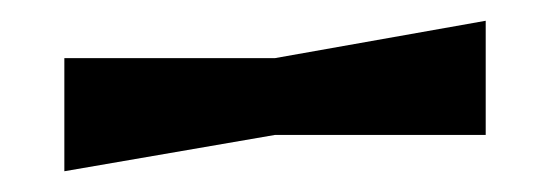

<svg xmlns="http://www.w3.org/2000/svg" viewBox="-20 -1079 530 185"><path d="M448 -1059 245 -1023H42V-914L245 -949H448Z"/></svg>

Font: BackOut Medium
Style: Regular
Weight: 500
Designer: Frank Adebiaye
Foundry: Velvetyne Type Foundry
Version: Version 2.000;hotconv 1.0.109;makeotfexe 2.5.65596